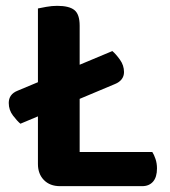

<svg xmlns="http://www.w3.org/2000/svg" viewBox="-20 -636 582 658"><path d="M374 -348 50 -212Q39 -221 24.5 -240Q10 -259 10 -283Q10 -313 40 -325L365 -461Q377 -451 391 -431.5Q405 -412 405 -389Q405 -375 397 -364.5Q389 -354 374 -348ZM110 -412H253V-7L186 2Q151 2 130.5 -19Q110 -40 110 -74ZM186 2V-115H502Q508 -106 513 -91Q518 -76 518 -59Q518 -29 504.5 -13.5Q491 2 467 2ZM253 -240H110V-607Q119 -609 138.5 -612.5Q158 -616 176 -616Q217 -616 235 -601.5Q253 -587 253 -548Z"/></svg>

Font: BalooTamma2Bold
Style: Bold
Weight: 700
Designer: Divya Kowshik, Shuchita Grover and Ek Type
Foundry: Ek Type
Version: Version 1.700